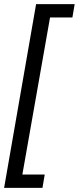

<svg xmlns="http://www.w3.org/2000/svg" viewBox="-35 -755 384 936"><path d="M-15 161 141 -735H329L318 -670H209L74 96H183L172 161Z"/></svg>

Font: Archivo VF Beta
Style: Italic
Weight: 400
Italic angle: -10°
Designer: Hector Gatti
Foundry: Omnibus-Type
Version: Version 1.002